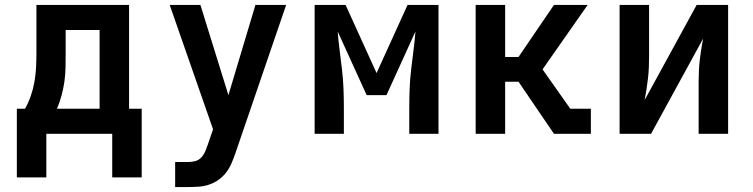

<svg xmlns="http://www.w3.org/2000/svg" viewBox="-20 -540 3040 775"><path d="M433 176V0H167V176H48V-101H81Q95 -126 104.5 -153.5Q114 -181 119 -209.5Q124 -238 125.5 -267Q127 -296 127 -325V-520H501V-101H552V176ZM210 -101H382V-419H245V-325Q245 -296 244.5 -267.5Q244 -239 240 -211Q236 -183 228.5 -155Q221 -127 210 -101Z M687 215V114H739Q754 114 767.5 110.5Q781 107 791 97Q801 87 807 74Q813 61 817 48L818 47V46L840 -18L665 -520H789L902 -156L1011 -520H1135L930 79Q923 99 914.5 119Q906 139 893 156Q880 173 862.5 185.5Q845 198 824.5 205Q804 212 782.5 213.5Q761 215 739 215Z M1250 0V-520H1375L1500 -245L1625 -520H1750V0H1632V-104Q1632 -143 1633.5 -181.5Q1635 -220 1639.5 -259Q1644 -298 1649 -336.5Q1654 -375 1657 -413L1540 -156H1460L1343 -413Q1346 -375 1351 -336.5Q1356 -298 1360.5 -259Q1365 -220 1366.5 -181.5Q1368 -143 1368 -104V0Z M1900 0V-520H2019V-310H2073L2216 -520H2352L2170 -260L2282 -101H2365V0H2216L2073 -210H2019V0Z M2481 0V-520H2600V-312Q2600 -290 2599 -267.5Q2598 -245 2595.5 -223Q2593 -201 2589.5 -179Q2586 -157 2582 -136L2792 -520H2919V0H2800V-208Q2800 -230 2801 -252.5Q2802 -275 2804.5 -297Q2807 -319 2810.5 -341Q2814 -363 2818 -384L2608 0Z"/></svg>

Font: R Plex Mono
Style: Bold
Weight: 700
Monospace: yes
Designer: Belleve Invis
Foundry: Belleve Invis
Version: Version 31.8.0